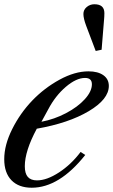

<svg xmlns="http://www.w3.org/2000/svg" viewBox="-20 -877 534 907"><path d="M397.9 -540Q442.4 -540 468.3 -521.7Q494.1 -503.4 494.1 -471.2Q494.1 -408.2 399.2 -351.8Q304.2 -295.4 153.8 -269Q97.2 -163.6 97.2 -91.8Q97.2 -57.6 111.3 -41.3Q125.5 -24.9 154.8 -24.9Q201.2 -24.9 258.8 -62.5Q316.4 -100.1 360.8 -159.2L382.8 -145Q259.8 9.8 129.9 9.8Q68.4 9.8 34.2 -25.4Q0 -60.5 0 -125Q0 -191.9 37.6 -267.1Q75.2 -342.3 132.3 -401.9Q189.5 -461.4 261.5 -500.7Q333.5 -540 397.9 -540ZM208 -360.8 175.8 -301.8Q236.8 -313.5 292 -342.5Q347.2 -371.6 380.6 -408.4Q414.1 -445.3 414.1 -479Q414.1 -508.8 381.8 -508.8Q340.3 -508.8 291 -466.8Q241.7 -424.8 208 -360.8ZM460 -642.1 432.1 -636.2 387.2 -754.9Q374 -790 374 -811Q374 -830.6 389.6 -843.8Q405.3 -856.9 425.8 -856.9Q473.1 -856.9 473.1 -814.9Q473.1 -807.1 472.7 -800.3Q472.2 -793.5 472.2 -792Z"/></svg>

Font: Libre Caslon Text
Style: Italic
Weight: 400
Italic angle: -25°
Designer: Pablo Impallari, Rodrigo Fuenzalida
Foundry: Pablo Impallari, Rodrigo Fuenzalida
Version: Version 1.002